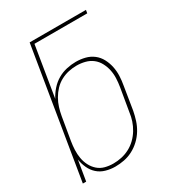

<svg xmlns="http://www.w3.org/2000/svg" viewBox="-180 -838 859 948"><g transform="rotate(-30 250.0 -363.5)"><path d="M197 8Q170 8 144 0.5Q118 -7 99 -24Q80 -41 69 -65Q58 -89 54 -115L35 0H16L137 -735H458L455 -717H154L107 -430Q120 -455 139 -476.5Q158 -498 182 -512Q206 -526 233 -532Q260 -538 286 -538Q313 -538 338.5 -531.5Q364 -525 384 -509.5Q404 -494 416 -471.5Q428 -449 433.5 -423.5Q439 -398 438 -371Q437 -344 432 -317L411 -187Q406 -161 398 -136Q390 -111 376 -88Q362 -65 342 -46Q322 -27 298 -14.5Q274 -2 248.5 3Q223 8 197 8ZM197 -10Q220 -10 243.5 -15Q267 -20 289 -31.5Q311 -43 329 -60.5Q347 -78 360 -99.5Q373 -121 380.5 -143.5Q388 -166 391 -190L413 -320Q417 -344 418 -368.5Q419 -393 414 -416Q409 -439 398 -459.5Q387 -480 369 -494Q351 -508 327.5 -514Q304 -520 280 -520Q257 -520 234 -515Q211 -510 189.5 -498.5Q168 -487 151 -469Q134 -451 122 -430Q110 -409 103 -386.5Q96 -364 92 -341L70 -211Q66 -187 65 -163Q64 -139 68 -116Q72 -93 82.5 -72.5Q93 -52 110 -37Q127 -22 149.5 -16Q172 -10 197 -10Z"/></g></svg>

Font: Iosevka Curly Thin Oblique
Style: Regular
Weight: 100
Italic angle: -9°
Monospace: yes
Designer: Belleve Invis
Foundry: Belleve Invis
Version: Version 11.1.0; ttfautohint (v1.8.3)